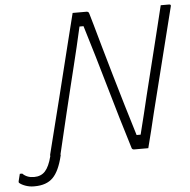

<svg xmlns="http://www.w3.org/2000/svg" viewBox="-207 -756 940 951"><g transform="rotate(-5 263.5 -280.5)"><path d="M-72 93Q-37 93 -16.5 70.5Q4 48 17 -3V-4Q16 -7 17 -11Q52 -148 86 -285.5Q120 -423 154 -560Q163 -595 171.5 -630Q180 -665 189 -700H257Q263 -700 266.5 -697.5Q270 -695 272 -686Q275 -676 287.5 -632.5Q300 -589 318.5 -522.5Q337 -456 360 -378Q383 -300 406.5 -220Q430 -140 452 -70H472Q486 -124 497 -170.5Q508 -217 519.5 -264Q531 -311 545 -367Q559 -423 577 -496Q590 -546 602 -597.5Q614 -649 627 -700H668Q680 -700 676 -689Q644 -559 611 -429.5Q578 -300 546 -170Q536 -127 525.5 -85Q515 -43 504 0H434Q425 0 422 -7Q374 -162 329.5 -318Q285 -474 237 -630H217Q205 -576 194 -530Q183 -484 171.5 -437Q160 -390 146.5 -335Q133 -280 116 -209Q104 -158 92 -108Q80 -58 68 -7Q68 -6 69 -4L68 0Q50 75 18 107Q-14 139 -73 139H-78Q-98 139 -118 132Q-138 125 -149 115Q-151 113 -150 107L-141 71H-129Q-107 93 -72 93Z"/></g></svg>

Font: Recursive Sn Lnr St Lt
Style: Italic
Weight: 300
Italic angle: -15°
Version: Version 1.079;hotconv 1.0.112;makeotfexe 2.5.65598; ttfautoh